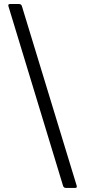

<svg xmlns="http://www.w3.org/2000/svg" viewBox="-20 -794 428 949"><path d="M21.7 -763.1 291.5 123.9C294 131.7 297.9 134.6 306.1 134.9H350.9C359 134.6 360.8 132.1 359 123.9L88.4 -763.1C85.9 -771 82 -773.8 73.9 -774.1H29.8C21.7 -773.8 19.9 -771.3 21.7 -763.1Z"/></svg>

Font: Margiela Serif
Style: Bold
Weight: 700
Designer: Andreas Faust, Stefan Endress
Version: Version 1.002;FEAKit 1.0